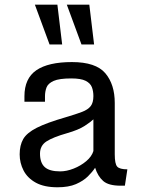

<svg xmlns="http://www.w3.org/2000/svg" viewBox="-20 -794 612 825"><path d="M227.1 10.7Q169.9 10.7 134 -9Q98.1 -28.8 81.3 -61.3Q64.5 -93.8 64.5 -130.9Q64.5 -169.9 79.8 -196.5Q95.2 -223.1 137.9 -244.9Q180.7 -266.6 263.2 -290.5Q306.2 -303.2 332 -313Q357.9 -322.8 369.6 -337.9Q381.3 -353 381.3 -381.3Q381.3 -402.3 374.8 -419.4Q368.2 -436.5 347.9 -446.8Q327.6 -457 286.1 -457Q234.4 -457 210.4 -446.3Q186.5 -435.5 179.9 -418.2Q173.3 -400.9 173.3 -379.9V-356.9H85V-380.4Q85 -457 136.2 -492.2Q187.5 -527.3 289.1 -527.3Q391.6 -527.3 432.4 -479.5Q473.1 -431.6 473.1 -351.6V-130.9Q473.1 -89.8 483.6 -78.1Q494.1 -66.4 527.3 -66.4L516.6 3.9H498Q446.3 3.9 423.3 -16.4Q400.4 -36.6 388.7 -73.2Q377.4 -55.7 357.7 -36.1Q337.9 -16.6 306.4 -2.9Q274.9 10.7 227.1 10.7ZM238.3 -57.6Q266.1 -57.6 296.4 -69.6Q326.7 -81.5 350.3 -101.3Q374 -121.1 381.3 -145V-281.2Q370.6 -270.5 344 -253.2Q317.4 -235.8 268.1 -221.7Q208 -204.6 179.9 -186.5Q151.9 -168.5 151.9 -133.8Q151.9 -94.7 172.1 -76.2Q192.4 -57.6 238.3 -57.6ZM330.1 -603 267.1 -773.9H363.8L384.3 -603ZM192.9 -603 129.9 -773.9H226.6L247.1 -603Z"/></svg>

Font: Monda
Style: Regular
Weight: 400
Designer: Vernon Adams
Foundry: Vernon Adams
Version: Version 2.100; ttfautohint (v1.8.3)